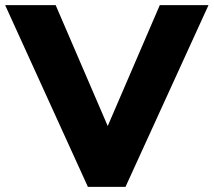

<svg xmlns="http://www.w3.org/2000/svg" viewBox="-43 -725 829 745"><path d="M298 0 -23 -705H173L375 -236L577 -705H766L444 0Z"/></svg>

Font: Nunito Sans Black
Style: Regular
Weight: 900
Designer: Vernon Adams
Foundry: Vernon Adams
Version: Version 3.006; ttfautohint (v1.8.3)